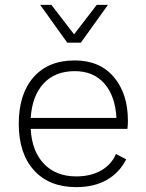

<svg xmlns="http://www.w3.org/2000/svg" viewBox="-20 -758 599 788"><path d="M503 -229H106Q111 -137 160.5 -85.5Q210 -34 293 -34Q352 -34 394.5 -58Q437 -82 456 -126L498 -104Q470 -49 418 -19.5Q366 10 293 10Q182 10 119.5 -59Q57 -128 57 -250Q57 -372 117.5 -441Q178 -510 287 -510Q389 -510 447 -442Q505 -374 505 -262Q505 -245 503 -229ZM106 -274H458Q453 -364 408.5 -415Q364 -466 287 -466Q206 -466 159 -415.5Q112 -365 106 -274ZM312 -583H256L145 -738H191L284 -617L377 -738H423Z"/></svg>

Font: Work Sans Light
Style: Regular
Weight: 300
Designer: Wei Huang
Foundry: Wei Huang
Version: Version 1.500